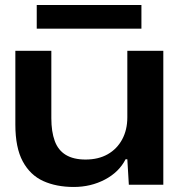

<svg xmlns="http://www.w3.org/2000/svg" viewBox="-20 -734 721 763"><path d="M273 9Q204 9 152 -14.5Q100 -38 70.5 -92.5Q41 -147 41 -239V-532H184V-264Q184 -211 197.5 -174Q211 -137 241.5 -118.5Q272 -100 320 -100Q371 -100 408 -121Q445 -142 465.5 -180Q486 -218 486 -268V-532H629V0H492L486 -101H479Q453 -50 397 -20.5Q341 9 273 9ZM126 -620V-714H542V-620Z"/></svg>

Font: Mona Sans Expanded SemiBold
Style: Regular
Weight: 600
Width: 7
Designer: Deni Anggara
Foundry: GitHub
Version: Version 2.000